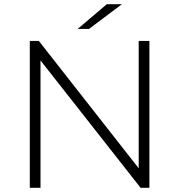

<svg xmlns="http://www.w3.org/2000/svg" viewBox="-20 -895 854 915"><path d="M122 0V-700H165L641 -93V-700H692V0H650L173 -607V0ZM350 -757 489 -875H561L404 -757Z"/></svg>

Font: Montserrat Light
Style: Regular
Weight: 300
Designer: Julieta Ulanovsky
Foundry: Julieta Ulanovsky
Version: Version 9.000; ttfautohint (v1.8.4.7-5d5b)